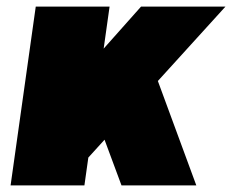

<svg xmlns="http://www.w3.org/2000/svg" viewBox="-20 -560 701 580"><path d="M76 -169 406 -540H661L235 -71ZM88 -540H311L235 0H12ZM262 -229 443 -353 573 0H347Z"/></svg>

Font: Pathway Extreme Condensed Black
Style: Italic
Weight: 900
Width: 3
Italic angle: -8°
Version: Version 1.001;gftools[0.9.26]